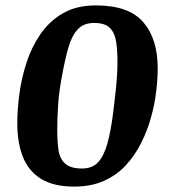

<svg xmlns="http://www.w3.org/2000/svg" viewBox="-20 -680 624 711"><path d="M255 11Q179 11 132.5 -17.5Q86 -46 65 -98.5Q44 -151 44 -224Q44 -272 51.5 -330Q59 -388 77.5 -446Q96 -504 129 -552.5Q162 -601 212.5 -630.5Q263 -660 335 -660Q457 -660 510.5 -598Q564 -536 564 -427Q564 -389 558.5 -342Q553 -295 539.5 -246Q526 -197 503 -151Q480 -105 446.5 -68.5Q413 -32 365.5 -10.5Q318 11 255 11ZM284 -56Q322 -56 343.5 -79.5Q365 -103 377.5 -148Q390 -193 398 -255Q400 -271 403 -296Q406 -321 409 -349Q412 -377 413.5 -403.5Q415 -430 415 -451Q415 -494 410 -526Q405 -558 387 -576.5Q369 -595 328 -595Q289 -595 267 -570.5Q245 -546 232.5 -501.5Q220 -457 209 -396Q198 -337 195 -288.5Q192 -240 192 -198Q192 -154 197 -122.5Q202 -91 222 -73.5Q242 -56 284 -56Z"/></svg>

Font: Faustina Light
Style: Bold Italic
Weight: 700
Italic angle: -8°
Version: Version 1.200